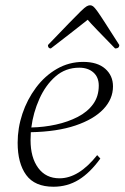

<svg xmlns="http://www.w3.org/2000/svg" viewBox="-20 -697 473 729"><path d="M183 12Q112 12 79.5 -32.5Q47 -77 47 -155Q47 -211 65 -265Q83 -319 116.5 -364Q150 -409 196 -435.5Q242 -462 296 -462Q350 -462 379.5 -436Q409 -410 409 -369Q409 -321 372.5 -282.5Q336 -244 266.5 -220.5Q197 -197 97 -195Q96 -180 96 -165Q96 -99 125 -59.5Q154 -20 206 -20Q279 -20 349 -108L361 -95Q322 -41 279 -14.5Q236 12 183 12ZM281 -440Q229 -440 191 -407Q153 -374 129.5 -321.5Q106 -269 99 -213Q147 -214 192.5 -224Q238 -234 275 -253Q312 -272 333.5 -301.5Q355 -331 355 -372Q355 -404 334.5 -422Q314 -440 281 -440ZM322 -677Q328 -677 333.5 -673Q339 -669 349.5 -654.5Q360 -640 379.5 -609.5Q399 -579 433 -526Q433 -513 417 -513Q377 -554 349.5 -582.5Q322 -611 313 -622Q300 -612 284.5 -599.5Q269 -587 243 -567Q217 -547 173 -513Q162 -513 162 -526Q213 -579 242.5 -609.5Q272 -640 287 -654.5Q302 -669 309 -673Q316 -677 322 -677Z"/></svg>

Font: Petrona ExtraLight
Style: Italic
Weight: 200
Italic angle: -9°
Designer: Ringo R. Seeber
Foundry: Ringo R. Seeber
Version: Version 2.001; ttfautohint (v1.8.3)